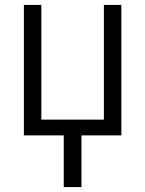

<svg xmlns="http://www.w3.org/2000/svg" viewBox="-20 -550 590 780"><path d="M239 210V0H77V-530H148V-64H402V-530H473V0H311V210Z"/></svg>

Font: Lode
Style: Regular
Weight: 400
Monospace: yes
Designer: Belleve Invis
Foundry: Belleve Invis
Version: Version 29.2.0; ttfautohint (v1.8.3)